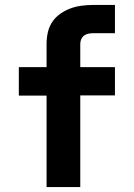

<svg xmlns="http://www.w3.org/2000/svg" viewBox="-20 -755 540 775"><path d="M168 0V-369H56V-484H168V-578Q168 -601 173 -624Q178 -647 191 -666.5Q204 -686 223.5 -699.5Q243 -713 264.5 -721Q286 -729 309.5 -732Q333 -735 356 -735H444V-621H356Q346 -621 336.5 -619Q327 -617 319.5 -611.5Q312 -606 308 -597Q304 -588 304 -578V-484H444V-370H304V0Z"/></svg>

Font: Iosevka SS04 Heavy
Style: Regular
Weight: 900
Monospace: yes
Designer: Belleve Invis
Foundry: Belleve Invis
Version: Version 19.0.0; ttfautohint (v1.8.4)